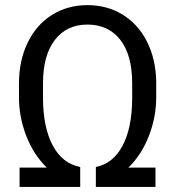

<svg xmlns="http://www.w3.org/2000/svg" viewBox="-20 -741 705 761"><path d="M359.9 -79.1Q427.2 -92.3 464.8 -161.6Q502.4 -231 503.9 -345.2V-410.6Q503.9 -523.4 456.5 -583.5Q409.2 -643.6 326.7 -643.6Q244.1 -643.6 197.3 -582.5Q150.4 -521.5 150.4 -409.7V-354.5Q150.4 -237.3 188.7 -165Q227.1 -92.8 297.9 -79.1V0H57.6V-76.7H165.5Q113.8 -126.5 84.5 -201.4Q55.2 -276.4 55.2 -355.5V-409.7Q55.2 -500.5 89.6 -571.8Q124 -643.1 186 -681.9Q248 -720.7 326.7 -720.7Q404.8 -720.7 466.6 -682.6Q528.3 -644.5 563 -575.2Q597.7 -505.9 599.1 -418V-354.5Q599.1 -276.4 569.8 -201.4Q540.5 -126.5 488.8 -76.7H596.2V0H359.9Z"/></svg>

Font: Vazir
Style: Regular
Weight: 400
Designer: Saber Rastikerdar
Foundry: Saber Rastikerdar
Version: Version 30.0.0